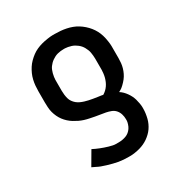

<svg xmlns="http://www.w3.org/2000/svg" viewBox="-175 -655 950 1005"><g transform="rotate(-30 300.0 -152.5)"><path d="M313 223Q298 223 283 222Q268 221 253.5 218.5Q239 216 223.5 212Q208 208 191 203Q174 198 161 193Q148 188 139 183L116 172L164 90Q174 95 183.5 99.5Q193 104 203.5 108Q214 112 225 116Q236 120 248.5 123.5Q261 127 270.5 129Q280 131 288 131H306Q317 131 328.5 129Q340 127 350.5 123Q361 119 369.5 112Q378 105 384.5 95.5Q391 86 395 73Q399 60 399 53V44Q399 29 394.5 14Q390 -1 380 -12.5Q370 -24 355.5 -29.5Q341 -35 326 -38Q311 -41 296 -43Q281 -45 266 -48Q251 -51 236 -54Q221 -57 206.5 -61.5Q192 -66 178.5 -72.5Q165 -79 152 -87Q139 -95 127.5 -105.5Q116 -116 107 -128Q98 -140 91.5 -154Q85 -168 81 -182.5Q77 -197 76 -215Q75 -233 75 -243V-310Q75 -327 76.5 -344Q78 -361 82 -378Q86 -395 93 -410.5Q100 -426 109 -440Q118 -454 130.5 -466.5Q143 -479 156.5 -489Q170 -499 185.5 -506Q201 -513 217.5 -517.5Q234 -522 254 -525Q274 -528 285 -528H300Q317 -528 334 -526.5Q351 -525 368 -521.5Q385 -518 401 -512Q417 -506 431.5 -497Q446 -488 459 -476.5Q472 -465 482.5 -452Q493 -439 501 -424Q509 -409 514 -392.5Q519 -376 522 -356Q525 -336 525 -325V-252Q525 -237 523.5 -222.5Q522 -208 518 -194Q514 -180 507.5 -166.5Q501 -153 492 -141.5Q483 -130 470.5 -118Q458 -106 450 -102L439 -96Q450 -89 458.5 -80.5Q467 -72 474.5 -61.5Q482 -51 487.5 -40Q493 -29 496.5 -17Q500 -5 502.5 9.5Q505 24 505 32V42Q505 56 503 70.5Q501 85 497.5 99Q494 113 488 126Q482 139 474 150.5Q466 162 455.5 172Q445 182 433.5 190Q422 198 409 204Q396 210 382 214Q368 218 351.5 220.5Q335 223 326 223ZM360 -125Q370 -131 378.5 -139Q387 -147 393.5 -156.5Q400 -166 404.5 -176.5Q409 -187 412 -198Q415 -209 416.5 -222.5Q418 -236 418 -243V-310Q418 -319 417 -328.5Q416 -338 414.5 -347.5Q413 -357 409.5 -365.5Q406 -374 401.5 -382.5Q397 -391 391 -398Q385 -405 377.5 -411Q370 -417 362 -421.5Q354 -426 345 -429Q336 -432 325 -434Q314 -436 308 -436H300Q291 -436 281.5 -435Q272 -434 262.5 -431.5Q253 -429 245 -425Q237 -421 229 -415.5Q221 -410 214.5 -403.5Q208 -397 202.5 -389.5Q197 -382 193.5 -373Q190 -364 187.5 -355Q185 -346 183.5 -335Q182 -324 182 -318V-252Q182 -240 183.5 -228Q185 -216 188 -204.5Q191 -193 198 -183Q205 -173 214 -165.5Q223 -158 234 -153Q245 -148 256.5 -144.5Q268 -141 279.5 -138.5Q291 -136 303 -134Q315 -132 328.5 -130Q342 -128 350 -127Z"/></g></svg>

Font: Iosevka Aile Semibold
Style: Regular
Weight: 600
Designer: Belleve Invis
Foundry: Belleve Invis
Version: Version 31.1.0; ttfautohint (v1.8.4)